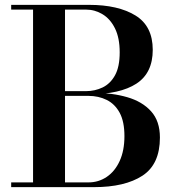

<svg xmlns="http://www.w3.org/2000/svg" viewBox="-20 -770 728 790"><path d="M26 0V-19.5H344Q385.5 -19.5 419.2 -42.2Q453 -65 472.5 -107.8Q492 -150.5 492 -210Q492 -269.5 472.5 -305.8Q453 -342 419.2 -358.8Q385.5 -375.5 344 -375.5H230V-388H366.5Q441.5 -388 503.2 -370.2Q565 -352.5 601.5 -312.2Q638 -272 638 -204Q638 -94 566 -47Q494 0 366.5 0ZM116 -8.5V-741.5H247.5V-8.5ZM230 -382V-395H334Q370.5 -395 402.2 -410.2Q434 -425.5 453.2 -460.2Q472.5 -495 472.5 -554.5Q472.5 -614 453.2 -653Q434 -692 402.2 -711.2Q370.5 -730.5 334 -730.5H26V-750H346.5Q466.5 -750 537.5 -706.2Q608.5 -662.5 608.5 -565Q608.5 -469.5 541.2 -425.8Q474 -382 346.5 -382Z"/></svg>

Font: Bodoni Moda 11pt SemiBold
Style: Regular
Weight: 600
Designer: Owen Earl
Foundry: indestructible type
Version: Version 2.004